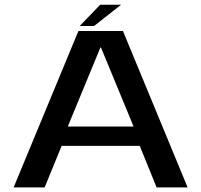

<svg xmlns="http://www.w3.org/2000/svg" viewBox="-20 -810 870 830"><path d="M39 0 319 -676H511.5L791 0H657L584 -179.5H246.5L173 0ZM273 -263H557.5L416.5 -604.5H414ZM324.5 -697.5 413 -789.5H503.5L386.5 -697.5Z"/></svg>

Font: Anybody ExtraExpanded Medium
Style: Regular
Weight: 500
Width: 8
Designer: Tyler Finck
Foundry: Etcetera Type Company
Version: Version 1.010; ttfautohint (v1.8.3) -l 8 -r 50 -G 200 -x 14 